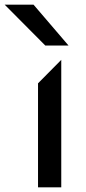

<svg xmlns="http://www.w3.org/2000/svg" viewBox="-75 -798 366 818"><path d="M186 0H87V-443L186 -543ZM217 -604H118L-55 -778H68Z"/></svg>

Font: Iceberg
Style: Regular
Weight: 400
Designer: Victor Kharyk
Foundry: Cyreal (www.cyreal.org)
Version: Version 1.002